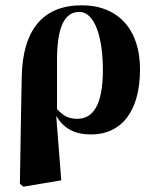

<svg xmlns="http://www.w3.org/2000/svg" viewBox="-20 -492 582 724"><path d="M195 -265C195 -392 224 -447 279 -447C340 -447 368 -344 368 -228C368 -95 330 -44 272 -44C240 -44 219 -54 195 -81ZM55 201 68 212 211 188 192 -55C221 -6 263 15 324 15C434 15 508 -67 508 -231C508 -379 427 -472 288 -472C145 -472 66 -383 62 -204L59 -45Z"/></svg>

Font: Source Serif 4 Display
Style: Bold
Weight: 700
Designer: Frank Grießhammer
Foundry: Adobe Systems Incorporated
Version: Version 4.004;hotconv 1.0.117;makeotfexe 2.5.65602